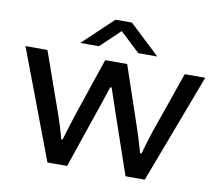

<svg xmlns="http://www.w3.org/2000/svg" viewBox="-79 -819 1041 913"><g transform="rotate(10 441.0 -362.5)"><path d="M206 0 7 -527H113L213 -244Q223 -215 231 -190.5Q239 -166 244 -148Q249 -130 251 -120H258Q262 -133 268 -153.5Q274 -174 281.5 -197Q289 -220 296 -243L392 -527H498L594 -244Q601 -223 608.5 -199.5Q616 -176 622 -155.5Q628 -135 632 -120H639Q644 -137 650.5 -159.5Q657 -182 664 -204Q671 -226 677 -243L776 -527H875L676 0H583L486 -282Q479 -304 471 -327Q463 -350 456 -370.5Q449 -391 445 -404H438Q433 -388 425.5 -366.5Q418 -345 411 -322.5Q404 -300 397 -282L301 0ZM261 -587 407 -725H486L633 -587H541L422 -699H469L351 -587Z"/></g></svg>

Font: Archivo Expanded
Style: Regular
Weight: 400
Width: 7
Designer: Hector Gatti
Foundry: Omnibus-Type
Version: Version 2.001